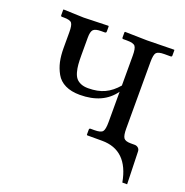

<svg xmlns="http://www.w3.org/2000/svg" viewBox="-106 -528 727 753"><g transform="rotate(20 258.0 -151.5)"><path d="M424.8 -76.2Q424.8 -47.9 431.6 -37.8Q438.5 -27.8 460.9 -27.8H478Q486.3 -27.8 492.7 -22.2Q499 -16.6 499 -6.8L502.9 127.9H482.9Q460 1 352.1 1H290L288.1 -1V-22Q288.1 -27.8 293.9 -27.8H310.1Q336.4 -27.8 343.8 -36.9Q351.1 -45.9 351.1 -76.2V-203.1Q304.7 -138.2 208 -138.2Q171.9 -138.2 147 -150.4Q122.1 -162.6 109.4 -185.3Q96.7 -208 91.3 -232.9Q85.9 -257.8 85.9 -290V-355Q85.9 -384.3 78.9 -393.1Q71.8 -401.9 45.9 -401.9H38.1Q33.2 -401.9 33.2 -407.2V-429.2L34.2 -431.2L119.1 -428.2L221.2 -431.2L223.1 -429.2V-408.2Q223.1 -401.9 216.8 -401.9H202.1Q177.2 -401.9 169.2 -393.3Q161.1 -384.8 161.1 -359.9V-286.1Q161.1 -263.7 162.4 -248.3Q163.6 -232.9 167.7 -217.8Q171.9 -202.6 179.2 -193.6Q186.5 -184.6 199.2 -179.2Q211.9 -173.8 230 -173.8Q270 -173.8 298.6 -187.3Q327.1 -200.7 351.1 -229V-354Q351.1 -383.8 343.8 -392.8Q336.4 -401.9 310.1 -401.9H293.9Q289.1 -401.9 289.1 -407.2V-429.2L291 -431.2L382.8 -429.2L496.1 -431.2L497.1 -429.2V-407.2Q497.1 -401.9 491.2 -401.9H465.8Q439.9 -401.9 432.4 -393.3Q424.8 -384.8 424.8 -354Z"/></g></svg>

Font: Linux Libertine G
Style: Regular
Weight: 400
Designer: Philipp H. Poll
Foundry: Philipp H. Poll
Version: Version 4.7.5